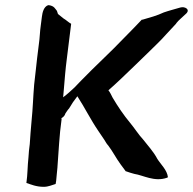

<svg xmlns="http://www.w3.org/2000/svg" viewBox="-20 -748 746 742"><path d="M138 -653C134 -627 134 -602 130 -576C126 -543 121 -506 118 -474L112 -421C108 -374 107 -329 102 -281C99 -249 97 -221 95 -191L92 -166C91 -158 91 -149 90 -140C86 -104 87 -75 82 -41C100 -35 120 -26 149 -26C167 -26 181 -33 195 -37L197 -49C199 -66 200 -85 202 -101V-102C207 -165 209 -224 218 -287V-289C218 -290 217 -289 217 -291C222 -294 230 -299 233 -310C237 -315 241 -323 247 -329L262 -353C268 -362 273 -367 279 -376C307 -333 330 -286 360 -242L383 -208C388 -201 391 -193 398 -186C415 -164 429 -136 446 -113L466 -86H467C478 -82 488 -79 499 -76C533 -71 577 -44 625 -61L629 -63C626 -91 601 -113 588 -134C574 -161 551 -186 533 -209C516 -227 499 -254 483 -273C458 -303 435 -337 415 -371C409 -382 407 -389 399 -399C415 -413 430 -427 445 -441C482 -477 522 -514 559 -551C581 -573 601 -591 621 -614C634 -628 648 -643 661 -657V-658C671 -671 687 -683 700 -696C716 -712 694 -724 677 -719C657 -713 633 -707 613 -700C588 -688 559 -680 531 -672H528C507 -650 485 -627 463 -605C407 -546 348 -493 292 -435L268 -410C253 -396 240 -384 224 -372L227 -406C230 -442 233 -481 238 -519C244 -564 249 -611 255 -656C244 -662 237 -670 225 -677L204 -694C203 -698 201 -702 200 -706C193 -714 190 -725 169 -728H166C149 -722 144 -700 142 -684Z"/></svg>

Font: Hussar Pisanka
Style: SbdKur
Weight: 600
Designer: Robert Jablonski
Foundry: Cannot Into Space Fonts
Version: Version 1.070